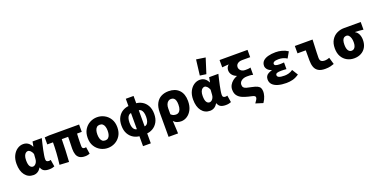

<svg xmlns="http://www.w3.org/2000/svg" viewBox="-20 -1857 6039 3065"><g transform="rotate(-20 3000.0 -324.5)"><path d="M235 12Q146 12 92.5 -57.5Q39 -127 39 -248Q39 -330 68.5 -388.5Q98 -447 145 -478.5Q192 -510 245 -510Q274 -510 298.5 -501Q323 -492 344.5 -472Q366 -452 383 -417H387L402 -498H559Q549 -456 537.5 -408.5Q526 -361 516.5 -314.5Q507 -268 500.5 -228Q494 -188 494 -161Q494 -136 507.5 -126Q521 -116 542 -116Q549 -116 557 -117.5Q565 -119 574 -122L593 -5Q579 1 556 6.5Q533 12 502 12Q448 12 415.5 -5.5Q383 -23 368 -67H364Q316 12 235 12ZM273 -118Q292 -118 309 -131.5Q326 -145 337 -167Q348 -189 350 -217L356 -302Q350 -320 340.5 -335Q331 -350 321 -359.5Q311 -369 300 -374.5Q289 -380 279 -380Q261 -380 243 -367Q225 -354 213.5 -325Q202 -296 202 -250Q202 -180 221.5 -149Q241 -118 273 -118Z M1112 12Q1054 12 1019.5 -10Q985 -32 971 -72.5Q957 -113 957 -167Q957 -176 957.5 -198Q958 -220 959 -250Q960 -280 960.5 -312Q961 -344 961 -373H853Q853 -287 848.5 -187.5Q844 -88 838 9L679 0Q692 -100 698 -197Q704 -294 704 -373H607V-492L682 -498H1193V-373H1113Q1111 -343 1109.5 -308.5Q1108 -274 1107.5 -243Q1107 -212 1107 -190Q1107 -168 1107 -161Q1107 -136 1118.5 -126Q1130 -116 1151 -116Q1156 -116 1161 -117.5Q1166 -119 1174 -120L1192 -3Q1180 2 1159.5 7Q1139 12 1112 12Z M1500 12Q1434 12 1376.5 -19Q1319 -50 1283.5 -108Q1248 -166 1248 -249Q1248 -332 1283.5 -390Q1319 -448 1376.5 -479Q1434 -510 1500 -510Q1566 -510 1623.5 -479Q1681 -448 1716.5 -390Q1752 -332 1752 -249Q1752 -166 1716.5 -108Q1681 -50 1623.5 -19Q1566 12 1500 12ZM1500 -116Q1531 -116 1550 -132.5Q1569 -149 1578.5 -178.5Q1588 -208 1588 -249Q1588 -289 1578.5 -319Q1569 -349 1550 -365.5Q1531 -382 1500 -382Q1469 -382 1450 -365.5Q1431 -349 1421.5 -319Q1412 -289 1412 -249Q1412 -208 1421.5 -178.5Q1431 -149 1450 -132.5Q1469 -116 1500 -116Z M2050 8Q1991 7 1938.5 -23Q1886 -53 1854 -109.5Q1822 -166 1822 -249Q1822 -332 1854 -389Q1886 -446 1938.5 -475.5Q1991 -505 2050 -506L2041 -387Q2016 -387 1997.5 -371Q1979 -355 1969 -324.5Q1959 -294 1959 -249Q1959 -204 1969 -173.5Q1979 -143 1997.5 -127.5Q2016 -112 2041 -111ZM2150 8 2159 -111Q2185 -112 2203 -127.5Q2221 -143 2231 -173.5Q2241 -204 2241 -249Q2241 -294 2231 -324.5Q2221 -355 2203 -371Q2185 -387 2159 -387L2150 -506Q2209 -505 2261.5 -475.5Q2314 -446 2346 -389Q2378 -332 2378 -249Q2378 -166 2346 -109.5Q2314 -53 2261.5 -23Q2209 7 2150 8ZM2034 176V-629H2166V176Z M2468 176V-235Q2468 -331 2500.5 -392Q2533 -453 2588.5 -481.5Q2644 -510 2715 -510Q2827 -510 2891.5 -444Q2956 -378 2956 -257Q2956 -171 2925.5 -111Q2895 -51 2846.5 -19.5Q2798 12 2744 12Q2712 12 2678 1Q2644 -10 2618 -41Q2620 -4 2622 33Q2624 70 2626 105.5Q2628 141 2629 176ZM2705 -118Q2729 -118 2748.5 -131.5Q2768 -145 2780 -175Q2792 -205 2792 -255Q2792 -298 2783 -325.5Q2774 -353 2755.5 -366.5Q2737 -380 2709 -380Q2682 -380 2661.5 -364Q2641 -348 2629.5 -319Q2618 -290 2618 -251V-153Q2640 -131 2661.5 -124.5Q2683 -118 2705 -118Z M3235 12Q3146 12 3092.5 -57.5Q3039 -127 3039 -248Q3039 -330 3068.5 -388.5Q3098 -447 3145 -478.5Q3192 -510 3245 -510Q3274 -510 3298.5 -501Q3323 -492 3344.5 -472Q3366 -452 3383 -417H3387L3402 -498H3559Q3549 -456 3537.5 -408.5Q3526 -361 3516.5 -314.5Q3507 -268 3500.5 -228Q3494 -188 3494 -161Q3494 -136 3507.5 -126Q3521 -116 3542 -116Q3549 -116 3557 -117.5Q3565 -119 3574 -122L3593 -5Q3579 1 3556 6.5Q3533 12 3502 12Q3448 12 3415.5 -5.5Q3383 -23 3368 -67H3364Q3316 12 3235 12ZM3273 -118Q3292 -118 3309 -131.5Q3326 -145 3337 -167Q3348 -189 3350 -217L3356 -302Q3350 -320 3340.5 -335Q3331 -350 3321 -359.5Q3311 -369 3300 -374.5Q3289 -380 3279 -380Q3261 -380 3243 -367Q3225 -354 3213.5 -325Q3202 -296 3202 -250Q3202 -180 3221.5 -149Q3241 -118 3273 -118ZM3377 -558 3271 -573 3303 -836 3458 -813Z M4075 187 3951 148Q3971 120 3984 100Q3997 80 3997 61Q3997 48 3987 39.5Q3977 31 3952.5 24Q3928 17 3884 8Q3828 -5 3781.5 -26Q3735 -47 3707 -84.5Q3679 -122 3679 -184Q3679 -226 3699 -261.5Q3719 -297 3751.5 -323Q3784 -349 3823 -363V-367Q3776 -385 3750 -419Q3724 -453 3724 -497Q3724 -520 3734.5 -543.5Q3745 -567 3766 -583Q3748 -582 3732 -581Q3716 -580 3697.5 -578Q3679 -576 3652 -574V-698H4127V-574H3988Q3956 -574 3932.5 -563.5Q3909 -553 3896 -535Q3883 -517 3883 -491Q3883 -471 3894.5 -452Q3906 -433 3928 -420.5Q3950 -408 3982 -408Q4009 -408 4029.5 -409Q4050 -410 4075 -417V-293Q4047 -301 4022.5 -302Q3998 -303 3973 -303Q3935 -303 3906 -291Q3877 -279 3860 -258Q3843 -237 3843 -210Q3843 -178 3857 -161.5Q3871 -145 3903 -135.5Q3935 -126 3986 -117Q4048 -105 4080.5 -88.5Q4113 -72 4124.5 -47Q4136 -22 4136 17Q4136 44 4123 90Q4110 136 4075 187Z M4532 12Q4453 12 4393 -5Q4333 -22 4299.5 -56.5Q4266 -91 4266 -143Q4266 -176 4279.5 -198.5Q4293 -221 4319 -235.5Q4345 -250 4380 -259V-263Q4333 -278 4310 -307.5Q4287 -337 4287 -366Q4287 -417 4318.5 -448.5Q4350 -480 4406 -495Q4462 -510 4534 -510Q4587 -510 4641 -495.5Q4695 -481 4739 -451L4681 -349Q4649 -370 4614 -379.5Q4579 -389 4543 -389Q4488 -389 4465.5 -376.5Q4443 -364 4443 -344Q4443 -324 4466.5 -315Q4490 -306 4535 -306Q4551 -306 4570 -307.5Q4589 -309 4606 -310V-197Q4584 -199 4561.5 -200Q4539 -201 4519 -201Q4469 -201 4445.5 -192Q4422 -183 4422 -159Q4422 -135 4450.5 -122Q4479 -109 4547 -109Q4575 -109 4612.5 -118Q4650 -127 4686 -153L4748 -53Q4690 -13 4638 -0.5Q4586 12 4532 12Z M5191 12Q5117 12 5074.5 -14.5Q5032 -41 5015 -88.5Q4998 -136 4998 -200V-373H4858V-498H5159Q5157 -447 5154.5 -389.5Q5152 -332 5150 -280Q5148 -228 5148 -194Q5148 -150 5169 -133Q5190 -116 5234 -116Q5248 -116 5269.5 -120.5Q5291 -125 5309 -133L5343 -16Q5318 -6 5280.5 3Q5243 12 5191 12Z M5683 12Q5618 12 5563.5 -17.5Q5509 -47 5476.5 -103.5Q5444 -160 5444 -243Q5444 -329 5479.5 -386Q5515 -443 5571.5 -470.5Q5628 -498 5691 -498H5977V-368Q5937 -373 5907 -375.5Q5877 -378 5838 -379V-375Q5875 -355 5894 -313.5Q5913 -272 5913 -218Q5913 -147 5884 -95.5Q5855 -44 5803 -16Q5751 12 5683 12ZM5685 -116Q5710 -116 5727 -130Q5744 -144 5753 -170Q5762 -196 5762 -234Q5762 -272 5753 -302.5Q5744 -333 5727 -351.5Q5710 -370 5685 -370Q5661 -370 5643.5 -357Q5626 -344 5617 -316.5Q5608 -289 5608 -243Q5608 -203 5617 -174.5Q5626 -146 5643.5 -131Q5661 -116 5685 -116Z"/></g></svg>

Font: Source Code Pro ExtraBold
Style: Regular
Weight: 800
Monospace: yes
Designer: Paul D. Hunt, Teo Tuominen
Foundry: Adobe Systems Incorporated
Version: Version 1.018;hotconv 1.0.116;makeotfexe 2.5.65601